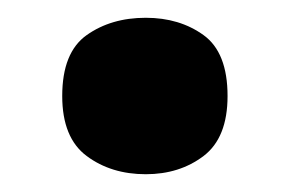

<svg xmlns="http://www.w3.org/2000/svg" viewBox="-20 -460 327 216"><path d="M50 -352Q50 -401 77.5 -420.5Q105 -440 144 -440Q182 -440 209 -420.5Q236 -401 236 -352Q236 -305 209 -284.5Q182 -264 144 -264Q105 -264 77.5 -284.5Q50 -305 50 -352Z"/></svg>

Font: Noto Sans Malayalam ExtraBold
Style: Regular
Weight: 800
Designer: Jelle Bosma - Monotype Design Team
Foundry: Monotype Imaging Inc.
Version: Version 2.104; ttfautohint (v1.8.4.7-5d5b)